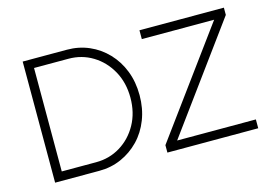

<svg xmlns="http://www.w3.org/2000/svg" viewBox="-92 -886 1524 1072"><g transform="rotate(-15 669.5 -350.0)"><path d="M106 0V-700H362Q430 -700 489 -674.5Q548 -649 593 -602Q638 -555 663 -491Q688 -427 688 -350Q688 -274 663 -209.5Q638 -145 593 -98.5Q548 -52 489 -26Q430 0 362 0ZM357 -649H158V-51H357Q434 -51 497 -89.5Q560 -128 597.5 -195.5Q635 -263 635 -350Q635 -437 597.5 -504.5Q560 -572 497 -610.5Q434 -649 357 -649ZM755 0V-43L1199 -649H781V-700H1269V-658L825 -51H1280V0Z"/></g></svg>

Font: Readex Pro ExtraLight
Style: Regular
Weight: 200
Designer: Bonnie Shaver-Troup, Thomas Jockin
Foundry: Lexend
Version: Version 1.203; ttfautohint (v1.8.3)